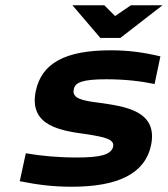

<svg xmlns="http://www.w3.org/2000/svg" viewBox="-20 -700 637 729"><path d="M312 -190C380 -179 417 -171 409 -141C400 -113 363 -102 272 -102C199 -102 137 -108 78 -118L55 -12C125 2 183 9 252 9C429 9 532 -41 554 -151C579 -280 454 -296 355 -310C290 -318 253 -327 260 -360C264 -387 293 -399 383 -399C456 -399 513 -392 567 -381L589 -486C525 -501 469 -509 400 -509C226 -509 138 -459 116 -355C87 -218 218 -203 312 -190ZM255 -680 361 -556H437L597 -680H477L417 -639L376 -680Z"/></svg>

Font: LT Wave Bold
Style: Italic
Weight: 700
Designer: Daniel Lyons
Version: Version 2.5 (Glyphs App)